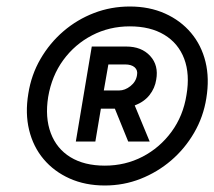

<svg xmlns="http://www.w3.org/2000/svg" viewBox="-20 -732 658 590"><path d="M302 -162Q242 -162 194 -183.5Q146 -205 114 -243Q82 -281 69.5 -332.5Q57 -384 67 -444Q76 -502 104.5 -551Q133 -600 175 -636Q217 -672 269 -692Q321 -712 379 -712Q439 -712 487 -690.5Q535 -669 567 -631Q599 -593 611.5 -542Q624 -491 614 -430Q605 -373 576.5 -324Q548 -275 506 -239Q464 -203 412 -182.5Q360 -162 302 -162ZM302 -223Q365 -223 418 -250.5Q471 -278 507 -327Q543 -376 553 -440Q564 -504 546 -551.5Q528 -599 485 -625Q442 -651 379 -651Q316 -651 263 -623.5Q210 -596 174.5 -547.5Q139 -499 128 -434Q118 -371 136 -323Q154 -275 196.5 -249Q239 -223 302 -223ZM213 -297 262 -589H368Q415 -589 441.5 -560Q468 -531 460 -487Q456 -461 439.5 -440Q423 -419 394 -408L440 -297H374L333 -398H290L273 -297ZM299 -454H346Q364 -454 381 -467.5Q398 -481 401 -501Q404 -516 394 -525Q384 -534 364 -534H313Z"/></svg>

Font: Figtree Light SemiBold
Style: Italic
Weight: 600
Italic angle: -9.5°
Version: Version 2.001;gftools[0.9.30]